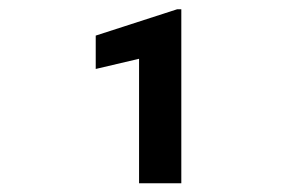

<svg xmlns="http://www.w3.org/2000/svg" viewBox="-20 -727 640 424"><path d="M380.4 -322.3V-706.5H371.1L191.4 -648.4V-574.7L287.1 -597.2V-322.3Z"/></svg>

Font: Roboto Mono SemiBold
Style: Regular
Weight: 600
Monospace: yes
Designer: Google
Version: Version 3.000